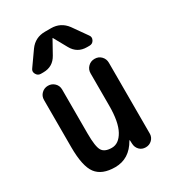

<svg xmlns="http://www.w3.org/2000/svg" viewBox="-187 -865 875 975"><g transform="rotate(-30 250.0 -378.0)"><path d="M198.2 9.8Q121.1 9.8 87.9 -34.2Q54.7 -78.1 54.7 -190.4V-466.8Q54.7 -489.3 70.3 -504.4Q85.9 -519.5 107.9 -519.5Q129.9 -519.5 145.5 -504.4Q161.1 -489.3 161.1 -466.8V-209Q161.1 -131.8 175.8 -107.9Q190.4 -84 232.4 -84Q273.4 -84 300.3 -132.3Q327.1 -180.7 327.1 -276.4V-465.8Q327.1 -488.3 342.8 -503.9Q358.4 -519.5 381.3 -519.5Q404.3 -519.5 419.4 -503.9Q434.6 -488.3 434.6 -465.8V-50.8Q434.6 -29.3 419.4 -14.6Q404.3 0 382.8 0Q360.4 0 346.2 -14.6Q332 -29.3 331.1 -50.8L330.1 -72.3H329.1Q327.1 -72.3 327.1 -71.3Q281.2 9.8 198.2 9.8ZM267.6 -764.6Q324.2 -764.6 358.4 -718.8L417 -635.7Q427.7 -622.1 419.4 -606Q411.1 -589.8 392.6 -589.8H377.9Q321.3 -589.8 293.9 -639.6L251 -716.8Q251 -717.8 250 -717.8Q249 -717.8 249 -716.8L206.1 -639.6Q178.7 -589.8 122.1 -589.8H107.4Q89.8 -589.8 81.1 -606Q72.3 -622.1 83 -635.7L141.6 -718.8Q174.8 -764.6 232.4 -764.6Z"/></g></svg>

Font: Rounded Mgen+ 1m medium
Style: Regular
Weight: 500
Designer: [Source Han Sans]
Ryoko NISHIZUKA  (kana & ideographs); Paul D. Hunt (Latin, Greek & Cyrillic); Wenlong ZHANG  (bopomofo
Version: Version 1.059.20150602